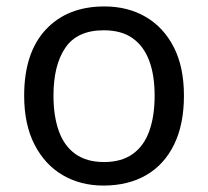

<svg xmlns="http://www.w3.org/2000/svg" viewBox="-20 -566 645 596"><path d="M301 10Q230 10 174.5 -22.5Q119 -55 87 -117.5Q55 -180 55 -269Q55 -402 122 -474Q189 -546 304 -546Q377 -546 432.5 -513.5Q488 -481 519.5 -419.5Q551 -358 551 -269Q551 -180 520.5 -117.5Q490 -55 434 -22.5Q378 10 301 10ZM303 -63Q357 -63 392 -88Q427 -113 443.5 -159.5Q460 -206 460 -269Q460 -333 443 -378Q426 -423 391.5 -447.5Q357 -472 302 -472Q220 -472 183 -418Q146 -364 146 -269Q146 -206 162.5 -159.5Q179 -113 214 -88Q249 -63 303 -63Z"/></svg>

Font: Noto Sans Symbols
Style: Regular
Weight: 400
Designer: Monotype Design Team
Foundry: Monotype Imaging Inc.
Version: Version 2.002